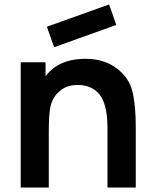

<svg xmlns="http://www.w3.org/2000/svg" viewBox="-20 -842 692 862"><path d="M223 -630 190.5 -722 470 -822 502 -730ZM589.5 -272V0H462.5V-266.5Q462.5 -386.5 417.5 -428Q383.5 -460.5 329 -460.5Q279.5 -460.5 250 -434.5Q214.5 -407.5 205 -356Q199 -323.5 199 -245V0H73V-562.5H184.5V-500L196 -513.5Q209 -528.5 225.5 -540Q242 -551.5 260.5 -559.2Q279 -567 299 -571.5Q319 -576 339.5 -577Q343.5 -577.5 349.8 -577.8Q356 -578 364.5 -578Q460 -578 521 -521Q564.5 -481.5 577 -421Q589.5 -361.5 589.5 -272Z"/></svg>

Font: Russisch Sans
Style: Bold
Weight: 700
Designer: Michael Sharanda (font) & Cristiano Sobral (main changes)
Foundry: Michael Sharanda
Version: Version 2.00;September 8, 2020;FontCreator 13.0.0.2681 64-bi